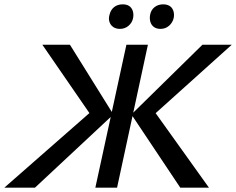

<svg xmlns="http://www.w3.org/2000/svg" viewBox="-53 -864 1087 884"><path d="M-33 0 397 -377 381 -311 142 -658H269L469 -337L108 0ZM386 0 529 -658H628L486 0ZM777 0 552 -337 879 -658H1014L628 -311L640 -376L909 0ZM499 -731Q481 -731 468.5 -739.5Q456 -748 451 -763Q446 -778 451 -795Q456 -818 472 -831Q488 -844 512 -844Q530 -844 541.5 -836.5Q553 -829 558 -814.5Q563 -800 560 -782Q556 -760 539 -745.5Q522 -731 499 -731ZM686 -731Q668 -731 656 -739.5Q644 -748 639.5 -763Q635 -778 638 -795Q642 -818 658.5 -831Q675 -844 698 -844Q716 -844 728 -836.5Q740 -829 745 -814.5Q750 -800 747 -782Q742 -760 725.5 -745.5Q709 -731 686 -731Z"/></svg>

Font: Ysabeau Infant SemiBold
Style: Italic
Weight: 600
Italic angle: -12°
Designer: Christian Thalmann (Catharsis Fonts)
Version: Version 2.002; featfreeze: ss01,ss02,lnum